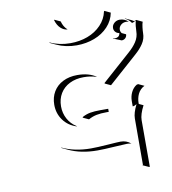

<svg xmlns="http://www.w3.org/2000/svg" viewBox="-88 -741 863 962"><g transform="rotate(-10 343.5 -259.5)"><path d="M209.2 -554V-556.4Q255.9 -534.2 312.5 -534.2Q359.9 -534.2 400.5 -549.4Q441.2 -564.7 469.2 -594.1Q497.3 -623.5 505.4 -662.1L507.8 -664.1L537.8 -649.9Q530.3 -610.4 502.2 -580.2Q474.1 -550 432.5 -534.2Q390.9 -518.3 342.5 -518.1Q286.1 -518.1 239.3 -540ZM251.5 -662.1 252.9 -664.1 283 -650.1Q290.3 -622.8 307.9 -606.7L310.1 -604.5Q291.3 -605.5 275.3 -620.4Q259.3 -635.3 251.5 -662.1ZM175.3 -27.6Q239.3 2.9 322.3 2.9Q354.5 2.9 407.6 -1Q460.7 -4.9 473.6 -4.9Q504.2 -4.9 525.6 14.2L521 13.2Q512.7 11.5 503.7 11.5Q490.7 11.5 437.9 15Q385 18.6 352.5 18.6Q269.8 18.6 207 -10.7L176.8 -24.9ZM178.7 -244.1Q178.7 -281.7 196 -310.7Q213.4 -339.6 244.9 -355.3Q276.4 -371.1 317.4 -371.1Q377 -371.1 414.3 -344.7L408.7 -346.2Q381.6 -355 347.4 -355Q306.9 -355 275.9 -339.5Q244.9 -324 227.8 -295.7Q210.7 -267.3 210.7 -230.2Q210.7 -195.8 226.3 -166.9Q241.9 -137.9 270 -120.4L272.2 -117.7Q228.8 -131.1 203.7 -165.4Q178.7 -199.7 178.7 -244.1ZM307.6 -156.2 309.6 -159.7Q328.9 -170.2 349.6 -174Q370.4 -177.7 400.4 -177.7H441.4V-162.1H430.7Q399.9 -162.1 378.9 -157.8Q357.9 -153.6 337.6 -142.3ZM445.8 -305.4 446.3 -308.6Q460.7 -321.5 518.4 -372.8Q576.2 -424.1 590.6 -437Q603.8 -448.7 613.3 -459.2Q622.8 -469.7 631 -481.9Q639.2 -494.1 643.3 -507.6Q647.5 -521 647.5 -535.2Q647.5 -546.1 649.3 -562.1Q651.1 -578.1 654.3 -589.1Q652.3 -588.6 645.4 -584.7Q638.4 -580.8 633.5 -580.8Q621.3 -599.1 601.3 -607.7L604 -608.4L634.3 -594.5Q640.4 -591.6 646.2 -587.4Q653.3 -591.3 657.2 -591.6L687.3 -577.4Q683.6 -567.6 681.5 -550Q679.4 -532.5 679.4 -521.2Q679.4 -506.6 675.3 -492.9Q671.1 -479.2 662.8 -466.9Q654.5 -454.6 644.9 -444Q635.3 -433.3 621.8 -421.4L475.8 -291.5ZM525.6 -520.3 526.6 -521.7Q531.7 -519.5 537.6 -519.5Q540.5 -519.5 543.9 -520.4Q547.4 -521.2 551.5 -523.3Q555.7 -525.4 558.7 -530.3Q561.8 -535.2 562.3 -542Q551 -543 543.2 -551.4Q535.4 -559.8 535.4 -571.3Q535.4 -586.2 547.2 -596.8Q559.1 -607.4 575.2 -607.4Q600.3 -607.4 619.1 -589.1L614.7 -590.6Q610.1 -591.3 605.2 -591.3Q589.6 -591.3 578.5 -581.4Q567.4 -571.5 567.4 -557.6Q567.4 -547.1 574.2 -539.3L594.5 -529.8Q594.5 -518.8 586.9 -511.1Q579.3 -503.4 567.6 -503.4ZM561.5 130.9 564 128.7 564.5 -106.4Q564.5 -134.8 585.2 -175.8Q582.3 -174.8 578.9 -172.7Q575.4 -170.7 572.3 -169.4Q569.1 -168.2 564.5 -168.2V-195.3Q564.5 -218.8 574.5 -239.5Q584.5 -260.3 602.5 -271.5L610.4 -273.4L640.4 -259.5Q628.9 -254.2 620.1 -245Q611.3 -235.8 606.3 -225.1Q601.3 -214.4 598.9 -203.2Q596.4 -192.1 596.4 -181.2V-175L618.9 -164.6Q596.4 -121.3 596.4 -92.3V144.8H592.5Z"/></g></svg>

Font: AgreloyOut1
Style: Medium
Weight: 400
Designer: gluk
Foundry: gluk
Version: Version 0.27